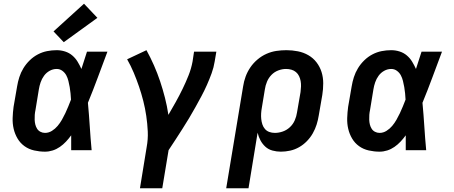

<svg xmlns="http://www.w3.org/2000/svg" viewBox="-20 -808 2440 1033"><path d="M222 8Q193 8 164 1.5Q135 -5 112 -21.5Q89 -38 74.5 -62.5Q60 -87 53.5 -115Q47 -143 48 -173Q49 -203 53 -233L72 -343Q76 -368 84 -393Q92 -418 106 -441Q120 -464 140 -483.5Q160 -503 184 -515.5Q208 -528 233.5 -533Q259 -538 285 -538Q308 -538 330 -531Q352 -524 369 -509.5Q386 -495 397.5 -476Q409 -457 418 -437Q425 -460 433 -483.5Q441 -507 448 -530H558Q532 -461 506.5 -392Q481 -323 453 -255Q459 -191 463 -127.5Q467 -64 473 0H363Q363 -20 363 -40Q363 -60 363 -80Q350 -62 335 -46Q320 -30 302 -17.5Q284 -5 263.5 1.5Q243 8 222 8ZM222 -93Q242 -93 259.5 -104Q277 -115 290 -130.5Q303 -146 313 -163.5Q323 -181 331.5 -199Q340 -217 347.5 -235.5Q355 -254 362 -272Q361 -289 359.5 -306Q358 -323 355 -339.5Q352 -356 348 -372.5Q344 -389 336.5 -403Q329 -417 315.5 -427Q302 -437 285 -437Q265 -437 247 -427Q229 -417 217 -400.5Q205 -384 198.5 -365Q192 -346 189 -327L171 -217Q168 -203 167 -190Q166 -177 166.5 -163.5Q167 -150 170 -138Q173 -126 179.5 -115.5Q186 -105 197.5 -99Q209 -93 222 -93ZM323 -581 268 -639 432 -788 504 -712Z M733 205 769 -16Q777 -59 775 -101Q773 -143 767 -184Q761 -225 751 -264.5Q741 -304 728 -342Q715 -380 699.5 -417Q684 -454 664 -489L768 -538Q790 -498 808.5 -456Q827 -414 841.5 -370.5Q856 -327 867.5 -282Q879 -237 886 -190Q906 -224 925.5 -259Q945 -294 962.5 -330Q980 -366 994.5 -402.5Q1009 -439 1016 -477L1024 -530H1144L1135 -477Q1130 -445 1118.5 -413.5Q1107 -382 1093.5 -351.5Q1080 -321 1064 -291Q1048 -261 1031.5 -231.5Q1015 -202 997.5 -172.5Q980 -143 961.5 -114.5Q943 -86 924.5 -57Q906 -28 887 0L853 205Z M1197 205 1288 -343Q1292 -370 1301.5 -396Q1311 -422 1327 -445.5Q1343 -469 1365.5 -488Q1388 -507 1414 -518.5Q1440 -530 1467 -534Q1494 -538 1521 -538Q1552 -538 1582.5 -532Q1613 -526 1639 -511Q1665 -496 1683 -472.5Q1701 -449 1710 -420.5Q1719 -392 1719 -360Q1719 -328 1714 -297L1695 -187Q1691 -162 1683.5 -138Q1676 -114 1663 -91Q1650 -68 1631 -48.5Q1612 -29 1589 -16Q1566 -3 1541 2.5Q1516 8 1491 8Q1468 8 1446 2Q1424 -4 1408 -18.5Q1392 -33 1381.5 -52.5Q1371 -72 1366 -94L1317 205ZM1459 -93Q1480 -93 1501.5 -100.5Q1523 -108 1540 -124Q1557 -140 1566 -161Q1575 -182 1578 -203L1597 -313Q1599 -328 1599.5 -343Q1600 -358 1597.5 -372Q1595 -386 1589 -398.5Q1583 -411 1572.5 -420Q1562 -429 1548 -433Q1534 -437 1519 -437Q1498 -437 1477 -429Q1456 -421 1440.5 -405Q1425 -389 1416.5 -368.5Q1408 -348 1405 -327L1389 -230Q1386 -214 1385 -198.5Q1384 -183 1385.5 -168Q1387 -153 1391.5 -139Q1396 -125 1405.5 -114Q1415 -103 1429 -98Q1443 -93 1459 -93Z M2022 8Q1993 8 1964 1.5Q1935 -5 1912 -21.5Q1889 -38 1874.5 -62.5Q1860 -87 1853.5 -115Q1847 -143 1848 -173Q1849 -203 1853 -233L1872 -343Q1876 -368 1884 -393Q1892 -418 1906 -441Q1920 -464 1940 -483.5Q1960 -503 1984 -515.5Q2008 -528 2033.5 -533Q2059 -538 2085 -538Q2108 -538 2130 -531Q2152 -524 2169 -509.5Q2186 -495 2197.5 -476Q2209 -457 2218 -437Q2225 -460 2233 -483.5Q2241 -507 2248 -530H2358Q2332 -461 2306.5 -392Q2281 -323 2253 -255Q2259 -191 2263 -127.5Q2267 -64 2273 0H2163Q2163 -20 2163 -40Q2163 -60 2163 -80Q2150 -62 2135 -46Q2120 -30 2102 -17.5Q2084 -5 2063.5 1.5Q2043 8 2022 8ZM2022 -93Q2042 -93 2059.5 -104Q2077 -115 2090 -130.5Q2103 -146 2113 -163.5Q2123 -181 2131.5 -199Q2140 -217 2147.5 -235.5Q2155 -254 2162 -272Q2161 -289 2159.5 -306Q2158 -323 2155 -339.5Q2152 -356 2148 -372.5Q2144 -389 2136.5 -403Q2129 -417 2115.5 -427Q2102 -437 2085 -437Q2065 -437 2047 -427Q2029 -417 2017 -400.5Q2005 -384 1998.5 -365Q1992 -346 1989 -327L1971 -217Q1968 -203 1967 -190Q1966 -177 1966.5 -163.5Q1967 -150 1970 -138Q1973 -126 1979.5 -115.5Q1986 -105 1997.5 -99Q2009 -93 2022 -93Z"/></svg>

Font: Iosevka Curly Slab Extended
Style: Bold Italic
Weight: 700
Width: 7
Italic angle: -9°
Monospace: yes
Designer: Belleve Invis
Foundry: Belleve Invis
Version: Version 11.0.0; ttfautohint (v1.8.3)